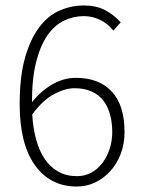

<svg xmlns="http://www.w3.org/2000/svg" viewBox="-20 -671 519 703"><path d="M261 12Q164 12 108 -66Q52 -144 52 -290Q52 -390 71.5 -459Q91 -528 123.5 -571Q156 -614 198.5 -632.5Q241 -651 287 -651Q332 -651 364.5 -634Q397 -617 422 -589L395 -559Q374 -585 346 -598.5Q318 -612 287 -612Q249 -612 214.5 -595.5Q180 -579 154 -542Q128 -505 112.5 -444.5Q97 -384 97 -297Q130 -338 171.5 -362Q213 -386 258 -386Q343 -386 389.5 -335.5Q436 -285 436 -188Q436 -144 422 -107.5Q408 -71 384 -44.5Q360 -18 328.5 -3Q297 12 261 12ZM262 -26Q290 -26 313.5 -38.5Q337 -51 354 -73Q371 -95 381 -124.5Q391 -154 391 -188Q391 -222 383 -251.5Q375 -281 358.5 -302.5Q342 -324 315.5 -336Q289 -348 253 -348Q219 -348 178 -326.5Q137 -305 98 -252Q101 -201 112.5 -159.5Q124 -118 144 -88.5Q164 -59 193.5 -42.5Q223 -26 262 -26Z"/></svg>

Font: Giro Light
Style: Regular
Weight: 300
Designer: Paul D. Hunt
Foundry: Adobe Systems Incorporated
Version: Version 1.000;PS 1.0;hotconv 1.0.88;makeotf.lib2.5.647800